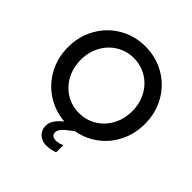

<svg xmlns="http://www.w3.org/2000/svg" viewBox="-242 -900 1276 1276"><g transform="rotate(45 396.0 -261.5)"><path d="M637.7 -360.4Q637.7 -433.6 605.7 -492.4Q573.7 -551.3 518.3 -584.7Q462.9 -618.2 395 -618.2Q328.1 -618.2 272.9 -584.7Q217.8 -551.3 185.8 -492.4Q153.8 -433.6 153.8 -360.4Q153.8 -287.6 185.3 -228.5Q216.8 -169.4 272 -135.5Q327.1 -101.6 395 -101.6Q463.4 -101.6 518.8 -135.5Q574.2 -169.4 606 -228.8Q637.7 -288.1 637.7 -360.4ZM298.8 114.3Q298.8 84.5 316.4 58.6Q334 32.7 366.7 6.8Q272.9 -0.5 197 -50.3Q121.1 -100.1 77.6 -181.2Q34.2 -262.2 34.2 -360.4Q34.2 -462.9 81.8 -546.9Q129.4 -630.9 211.9 -679.2Q294.4 -727.5 395 -727.5Q496.6 -727.5 579.6 -679.2Q662.6 -630.9 710 -546.9Q757.3 -462.9 757.3 -359.9Q757.3 -268.6 719.5 -191.2Q681.6 -113.8 614.3 -63.2Q546.9 -12.7 461.9 2.4L448.7 12.7Q422.9 32.2 408 44.9Q393.1 57.6 383.3 72.3Q373.5 86.9 373.5 102.1Q373.5 118.2 385 127.4Q396.5 136.7 417.5 136.7Q432.1 136.7 448.2 132.1Q464.4 127.4 473.1 121.1V189Q460.9 195.8 438.5 200.4Q416 205.1 397.5 205.1Q368.7 205.1 346.2 193.8Q323.7 182.6 311.3 161.9Q298.8 141.1 298.8 114.3Z"/></g></svg>

Font: Reddit Sans SemiBold
Style: Regular
Weight: 600
Designer: Stephen Hutchings
Foundry: Reddit
Version: Version 1.013